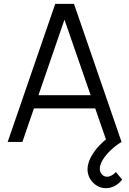

<svg xmlns="http://www.w3.org/2000/svg" viewBox="-20 -740 674 1001"><path d="M532 241Q506 241 484.1 227.4Q462.2 213.8 449.2 191.3Q436.3 168.8 436.3 143.3Q436.3 111.8 454.5 77.9Q472.7 44 503.8 12.7Q535 -18.7 574 -44L613.7 0Q583 18.7 557.1 43.2Q531.2 67.8 515.8 93.3Q500.3 118.8 500.3 139.7Q500.3 157.8 511.5 169.6Q522.7 181.3 538.3 181.3Q549.5 181.3 561.6 174.9Q573.7 168.5 584.3 157L616.7 196.3Q600 218.2 577.8 229.6Q555.7 241 532 241ZM20 0 268 -720H365.7L613.7 0H537L301.7 -679H330.3L96.7 0ZM130.7 -174.7V-243.7H502.7V-174.7Z"/></svg>

Font: Manrope
Style: Regular
Weight: 400
Designer: Mikhail Sharanda
Foundry: Mikhail Sharanda
Version: Version 4.503